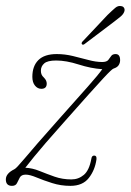

<svg xmlns="http://www.w3.org/2000/svg" viewBox="-28 -613 436 641"><path d="M294 -80.5Q289 -45 268.5 -18.8Q248 7.5 207 7.5Q175 7.5 146 -1.8Q117 -11 94.2 -20.5Q71.5 -30 58 -30Q43.5 -30 38.2 -20.5Q33 -11 28.8 -1.8Q24.5 7.5 12 7.5Q-8.5 7.5 -8.5 -14Q-8.5 -34 20 -48Q24 -50 31.2 -57.8Q38.5 -65.5 53.8 -83.5Q69 -101.5 97.2 -134.2Q125.5 -167 172 -219Q231 -285 265.2 -323.8Q299.5 -362.5 313.5 -382Q275.5 -384.5 234.2 -397.8Q193 -411 159.5 -411Q130.5 -411 119.5 -401.2Q108.5 -391.5 108.5 -377Q108.5 -370.5 110.5 -365Q112.5 -359.5 119 -353.5Q128 -344.5 128 -334Q128 -316.5 110 -316.5Q97.5 -316.5 88.8 -327.2Q80 -338 80 -356.5Q80 -392.5 100.2 -412.5Q120.5 -432.5 161.5 -432.5Q188.5 -432.5 215.2 -426Q242 -419.5 267 -412.8Q292 -406 313 -406Q328 -406 333.5 -412.8Q339 -419.5 343.2 -426Q347.5 -432.5 358 -432.5Q373 -432.5 373 -412Q373 -403 368.2 -395.5Q363.5 -388 351 -384Q348 -383 340.8 -376.2Q333.5 -369.5 316.5 -351.2Q299.5 -333 268 -297.8Q236.5 -262.5 185.5 -205Q148 -163 124.8 -136Q101.5 -109 86 -90Q70.5 -71 56.5 -53Q80 -52 104 -42.2Q128 -32.5 154.2 -23.2Q180.5 -14 210.5 -14Q234 -14 252 -29.2Q270 -44.5 277 -83Q278.5 -94.5 287.5 -93.5Q295.5 -93 294 -80.5ZM331 -563Q347 -578.5 356.8 -586.8Q366.5 -595 377 -592.5Q384 -591.5 386.8 -585.5Q389.5 -579.5 386 -572Q382.5 -564 373.5 -556.8Q364.5 -549.5 353.5 -541L255 -466.5Q249 -461.5 245.5 -465.5Q243.5 -468 245.2 -471.2Q247 -474.5 249.5 -476.5Z"/></svg>

Font: Fraunces144ptSuperSoftThinItalic
Style: Italic
Weight: 100
Italic angle: -16°
Version: Version 1.000;[0bf87f6ff]